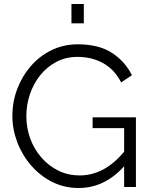

<svg xmlns="http://www.w3.org/2000/svg" viewBox="-20 -937 756 962"><path d="M374 5Q302 5 241.5 -25.5Q181 -56 136 -108Q91 -160 66.5 -224.5Q42 -289 42 -356Q42 -427 66.5 -491.5Q91 -556 135 -606.5Q179 -657 239 -686Q299 -715 370 -715Q475 -715 541 -672Q607 -629 641 -560L587 -524Q553 -590 496 -621Q439 -652 369 -652Q310 -652 262.5 -627Q215 -602 181.5 -560Q148 -518 130 -465Q112 -412 112 -355Q112 -295 132 -241.5Q152 -188 188.5 -146.5Q225 -105 273.5 -81.5Q322 -58 379 -58Q440 -58 495.5 -87Q551 -116 602 -177V-295H444V-349H661V0H602V-104Q504 5 374 5ZM338 -820V-917H400V-820Z"/></svg>

Font: Raleway
Style: Regular
Weight: 400
Designer: Matt McInerney, Pablo Impallari, Rodrigo Fuenzalida
Foundry: Matt McInerney, Pablo Impallari, Rodrigo Fuenzalida
Version: Version 4.101;RELEASE